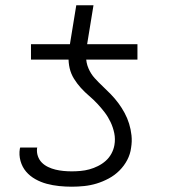

<svg xmlns="http://www.w3.org/2000/svg" viewBox="-20 -697 640 725"><path d="M499 -472H97V-530H244L268 -677H333L309 -530H499ZM251 8Q227 8 203 5.5Q179 3 156.5 -3Q134 -9 113.5 -20.5Q93 -32 78.5 -49Q64 -66 57.5 -89Q51 -112 55 -136Q56 -137 56 -138Q56 -139 56 -140H121Q121 -140 120.5 -139Q120 -138 120 -138Q118 -122 123 -107.5Q128 -93 138 -83Q148 -73 161.5 -66.5Q175 -60 189.5 -56.5Q204 -53 219.5 -51.5Q235 -50 251 -50Q267 -50 284 -51.5Q301 -53 317.5 -57.5Q334 -62 350 -70Q366 -78 379 -89.5Q392 -101 400.5 -116.5Q409 -132 412 -149Q416 -172 411.5 -194Q407 -216 397.5 -236Q388 -256 375 -273Q362 -290 347.5 -305.5Q333 -321 316.5 -335Q300 -349 285.5 -365Q271 -381 259.5 -399.5Q248 -418 243 -439.5Q238 -461 239 -484Q240 -507 244 -530H309Q305 -507 305 -483.5Q305 -460 314 -439Q323 -418 337.5 -402Q352 -386 368 -371Q384 -356 399 -340.5Q414 -325 427 -307.5Q440 -290 450.5 -270.5Q461 -251 467.5 -230Q474 -209 476.5 -186Q479 -163 475 -139Q472 -115 460.5 -93Q449 -71 431 -53Q413 -35 390.5 -23Q368 -11 345 -4Q322 3 298 5.5Q274 8 251 8Z"/></svg>

Font: Iosevka Curly LtExObl
Style: Regular
Weight: 300
Width: 7
Italic angle: -9°
Monospace: yes
Designer: Belleve Invis
Foundry: Belleve Invis
Version: Version 11.1.0; ttfautohint (v1.8.3)